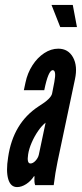

<svg xmlns="http://www.w3.org/2000/svg" viewBox="-20 -753 333 781"><path d="M49.5 8Q67.5 8 86.5 -4.2Q105.5 -16.5 118 -36H120.5Q118.5 -11 123 0H198.5Q202.5 -31 205.5 -49.2Q208.5 -67.5 214 -95L285 -431Q296.5 -484.5 277 -519.8Q257.5 -555 217 -555Q187.5 -555 159.8 -536.8Q132 -518.5 111.8 -487Q91.5 -455.5 83.5 -416.5L77 -386H160Q176.5 -467.5 194.5 -467.5Q210 -467.5 201 -419.5L192 -373Q190 -362.5 177 -349.8Q164 -337 136.5 -320Q33 -252 13 -113Q4 -57 13.5 -24.5Q23 8 49.5 8ZM104 -88Q88.5 -88 94.5 -125.5Q98 -148 109 -173.2Q120 -198.5 135.2 -220.5Q150.5 -242.5 165.5 -254L138 -124Q135 -110.5 124.5 -99.2Q114 -88 104 -88ZM225 -643H293L276 -733H189.5Z"/></svg>

Font: League Gothic SemiCondensed Italic
Style: Regular
Weight: 400
Width: 4
Designer: The League of Moveable Type
Version: Version 1.600; ttfautohint (v1.8.3)